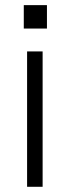

<svg xmlns="http://www.w3.org/2000/svg" viewBox="-20 -716 290 737"><path d="M84 1H143.6V-518.6H84ZM71.3 -606.4H160.2V-696.3H71.3Z"/></svg>

Font: Dotum
Style: Regular
Weight: 400
Version: Version 2.21